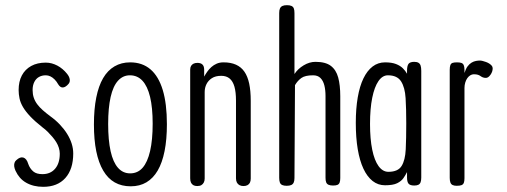

<svg xmlns="http://www.w3.org/2000/svg" viewBox="-20 -707 1959 742"><path d="M147 15Q128 15 111.5 11Q95 7 81 -1Q67 -9 57 -20.5Q47 -32 40 -47Q36 -56 35 -63.5Q34 -71 36 -77.5Q38 -84 43 -88Q58 -102 70.5 -98Q83 -94 89 -74Q92 -65 97 -57.5Q102 -50 108.5 -44.5Q115 -39 124 -36.5Q133 -34 144 -34Q175 -34 193 -55Q211 -76 211 -113Q211 -124 207.5 -135.5Q204 -147 197.5 -157.5Q191 -168 182.5 -178Q174 -188 164.5 -197.5Q155 -207 144 -215Q115 -238 97 -257Q79 -276 69 -293Q59 -310 55.5 -326.5Q52 -343 52 -359Q52 -392 64.5 -415.5Q77 -439 100.5 -452Q124 -465 157 -465Q169 -465 180 -462Q191 -459 201.5 -453.5Q212 -448 221.5 -440Q231 -432 239 -422Q248 -411 249.5 -400.5Q251 -390 245 -383Q234 -370 223.5 -369Q213 -368 205 -381Q199 -392 191 -400Q183 -408 174.5 -412Q166 -416 157 -416Q142 -416 130.5 -409.5Q119 -403 112.5 -390Q106 -377 106 -359Q106 -343 110.5 -329.5Q115 -316 124 -304Q133 -292 145.5 -281Q158 -270 174 -258Q195 -243 211.5 -225.5Q228 -208 239.5 -189.5Q251 -171 257 -152Q263 -133 263 -114Q263 -53 232.5 -19Q202 15 147 15Z M485 13Q450 13 423.5 -2Q397 -17 379 -47.5Q361 -78 352 -122.5Q343 -167 343 -226Q343 -285 352 -330Q361 -375 378.5 -405Q396 -435 422.5 -450.5Q449 -466 483 -466Q530 -466 561.5 -439Q593 -412 609 -359Q625 -306 625 -227Q625 -168 616 -123Q607 -78 589.5 -48Q572 -18 546 -2.5Q520 13 485 13ZM483 -37Q512 -37 531 -58.5Q550 -80 560 -123Q570 -166 570 -229Q570 -291 560 -332.5Q550 -374 530.5 -395Q511 -416 482 -416Q455 -416 436 -395Q417 -374 407.5 -332Q398 -290 398 -228Q398 -165 407.5 -122.5Q417 -80 436 -58.5Q455 -37 483 -37Z M742 12Q733 12 727 8.5Q721 5 718 -1.5Q715 -8 715 -18V-438Q715 -447 718.5 -452.5Q722 -458 728 -461Q734 -464 743 -464Q749 -464 754 -462.5Q759 -461 762.5 -457.5Q766 -454 767.5 -449Q769 -444 769 -438V-411Q774 -420 781 -430Q788 -440 797 -448Q806 -456 817.5 -461Q829 -466 844 -466Q872 -466 892 -457Q912 -448 924.5 -430Q937 -412 943 -384Q949 -356 949 -317V-17Q949 -8 946 -1.5Q943 5 936.5 8.5Q930 12 921 12Q912 12 905.5 8.5Q899 5 895.5 -1.5Q892 -8 892 -18V-318Q892 -351 886 -372Q880 -393 867.5 -403.5Q855 -414 835 -414Q813 -414 799 -405Q785 -396 778 -382Q771 -368 771 -351V-17Q771 -8 767.5 -1.5Q764 5 758 8.5Q752 12 742 12Z M1088 11Q1077 11 1070.5 8Q1064 5 1061.5 -2Q1059 -9 1059 -20V-657Q1059 -668 1062 -674.5Q1065 -681 1071.5 -684Q1078 -687 1089 -687Q1100 -687 1106.5 -684Q1113 -681 1115.5 -674.5Q1118 -668 1118 -656V-421Q1131 -441 1153.5 -454.5Q1176 -468 1199 -468Q1238 -468 1258.5 -452.5Q1279 -437 1287 -407.5Q1295 -378 1295 -335V-19Q1295 -8 1292.5 -1.5Q1290 5 1284 7.5Q1278 10 1267 10Q1256 10 1249.5 7Q1243 4 1240.5 -2.5Q1238 -9 1238 -20V-336Q1238 -359 1233.5 -377Q1229 -395 1218.5 -405.5Q1208 -416 1190 -416Q1159 -416 1144.5 -405.5Q1130 -395 1120 -378L1118 -19Q1118 -8 1115 -1.5Q1112 5 1105.5 8Q1099 11 1088 11Z M1581 10Q1565 10 1559 3Q1553 -4 1553 -21V-42Q1547 -30 1539 -18.5Q1531 -7 1515 1Q1499 9 1468 9Q1441 9 1420 -7.5Q1399 -24 1384.5 -55Q1370 -86 1362.5 -130.5Q1355 -175 1355 -232Q1355 -287 1362.5 -330.5Q1370 -374 1384.5 -404Q1399 -434 1420 -450Q1441 -466 1468 -466Q1494 -466 1510.5 -459.5Q1527 -453 1537 -443Q1547 -433 1553 -422V-433Q1553 -453 1559 -460.5Q1565 -468 1581 -468Q1591 -468 1597 -464.5Q1603 -461 1605.5 -453.5Q1608 -446 1608 -433V-21Q1608 -10 1605.5 -3Q1603 4 1597 7Q1591 10 1581 10ZM1481 -43Q1518 -43 1532 -65.5Q1546 -88 1548 -130Q1550 -172 1550 -230Q1550 -286 1547.5 -327.5Q1545 -369 1530 -392.5Q1515 -416 1479 -416Q1458 -416 1442.5 -393.5Q1427 -371 1418.5 -329Q1410 -287 1410 -228Q1410 -170 1418.5 -128.5Q1427 -87 1443 -65Q1459 -43 1481 -43Z M1745 11Q1735 11 1729 8Q1723 5 1720.5 -2Q1718 -9 1718 -20V-437Q1718 -449 1720.5 -455.5Q1723 -462 1729 -464Q1735 -466 1746 -466Q1756 -466 1762.5 -464Q1769 -462 1772 -455.5Q1775 -449 1775 -437V-425Q1780 -441 1787 -450.5Q1794 -460 1802.5 -465Q1811 -470 1819.5 -471.5Q1828 -473 1835 -473Q1839 -473 1845 -471.5Q1851 -470 1858 -467.5Q1865 -465 1870.5 -461.5Q1876 -458 1880 -453.5Q1884 -449 1884 -443Q1884 -430 1875.5 -418Q1867 -406 1858 -406Q1851 -406 1846 -408Q1841 -410 1837 -413Q1833 -416 1827 -418Q1821 -420 1811 -420Q1804 -420 1797.5 -416Q1791 -412 1786 -405Q1781 -398 1778 -388Q1775 -378 1775 -367V-18Q1775 -7 1772.5 -0.5Q1770 6 1763.5 8.5Q1757 11 1745 11Z"/></svg>

Font: Fredoka Condensed Light
Style: Regular
Weight: 300
Width: 3
Designer: Ben Nathan
Foundry: Milena B. Brandão, Ben Nathan
Version: Version 2.001